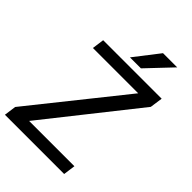

<svg xmlns="http://www.w3.org/2000/svg" viewBox="-263 -995 1100 1100"><g transform="rotate(45 287.0 -445.0)"><path d="M553 -623 117 -73H484L474 0H-6L4 -73L447 -627H80L90 -700H564ZM385 -890H500L357 -739H268Z"/></g></svg>

Font: Krub Medium
Style: Italic
Weight: 500
Italic angle: -8°
Designer: Ekaluck Peanpanawate
Foundry: Cadson Demak Co.,Ltd.
Version: Version 1.000; ttfautohint (v1.6)